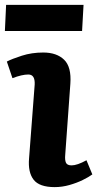

<svg xmlns="http://www.w3.org/2000/svg" viewBox="-24 -752 399 786"><path d="M118 -406Q120 -447 92 -447Q66 -447 27 -432L4 -500Q25 -511 65.5 -524Q106 -537 153 -537Q208 -537 238.5 -507.5Q269 -478 264 -409L243 -118Q241 -97 246 -86Q251 -75 269 -75Q292 -75 330 -96L354 -38Q339 -27 314.5 -15Q290 -3 260 5.5Q230 14 200 14Q137 14 113.5 -16.5Q90 -47 95 -104ZM1 -732H318L312 -625H-4Z"/></svg>

Font: Literata 7pt
Style: Bold Italic
Weight: 700
Italic angle: -2°
Designer: Latin by Veronika Burian and Jose Scaglione. Greek by Irene Vlachou. Cyrillic by Vera Evstafieva
Foundry: TypeTogether
Version: Version 3.002